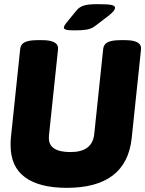

<svg xmlns="http://www.w3.org/2000/svg" viewBox="-20 -895 698 923"><path d="M301 8Q169 8 100 -43Q31 -94 31 -196Q31 -204 31 -212.5Q31 -221 32 -230L77 -659Q79 -682 99 -692Q119 -702 161 -702H183Q263 -702 259 -658L216 -250Q215 -242 215 -238Q215 -234 215 -231Q215 -164 319 -164Q424 -164 433 -250L476 -659Q478 -682 498 -692Q518 -702 560 -702H582Q662 -702 658 -658L613 -230Q587 8 301 8ZM340 -749Q307 -749 297 -752.5Q287 -756 287 -762Q287 -771 303 -790L348 -845Q362 -862 383.5 -868.5Q405 -875 448 -875Q496 -875 514.5 -871.5Q533 -868 533 -858Q533 -851 526.5 -842.5Q520 -834 504 -821L436 -769Q420 -757 398 -753Q376 -749 340 -749Z"/></svg>

Font: Asap Semi Condensed Semi Condensed Black
Style: Italic
Weight: 900
Width: 4
Italic angle: -6°
Designer: Pablo Cosgaya
Foundry: Omnibus-Type
Version: Version 3.001; ttfautohint (v1.8.4.7-5d5b)